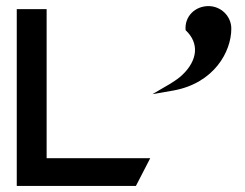

<svg xmlns="http://www.w3.org/2000/svg" viewBox="-20 -610 804 630"><path d="M664 -590C621 -590 585 -557 589 -511C635 -468 628 -412 579 -365C568 -354 554 -345 540 -336L480 -301L549 -313C682 -337 739 -440 739 -516C739 -557 705 -590 664 -590ZM133 -580H35V0H426L473 -91H133Z"/></svg>

Font: Charger
Style: ExBd
Weight: 400
Designer: Jasper
Foundry: Cannot Into Space Fonts
Version: Version 0.99